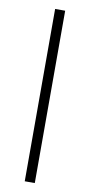

<svg xmlns="http://www.w3.org/2000/svg" viewBox="-84 -755 370 790"><g transform="rotate(10 101.0 -360.0)"><path d="M80 0V-720H122V0Z"/></g></svg>

Font: Hauora
Style: Regular
Weight: 400
Designer: Wayne Shih
Foundry: WCYS
Version: Version 1.001